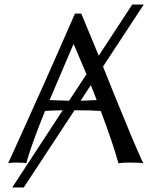

<svg xmlns="http://www.w3.org/2000/svg" viewBox="-20 -718 734 848"><path d="M179 -228Q118 -78 96 3Q84 0 51 0Q28 0 16 3Q186 -370 311 -658H339Q368 -588 416 -472L564 -698H615L435 -424Q442 -407 458.5 -365.5Q475 -324 482.5 -305.5Q490 -287 505 -250.5Q520 -214 528 -195Q536 -176 548 -146Q560 -116 568 -98Q576 -80 585 -59Q594 -38 600.5 -23Q607 -8 613 3Q596 0 553 0Q520 0 503 3Q479 -85 425 -228Q387 -231 309 -231L85 110H34L257 -231Q201 -230 179 -228ZM336 -273Q373 -274 407 -276Q392 -316 381 -342ZM285 -273 362 -390Q333 -460 306 -522H304L199 -276Q238 -274 285 -273Z"/></svg>

Font: Libertinus Sans
Style: Regular
Weight: 400
Designer: Philipp H. Poll
Foundry: Khaled Hosny
Version: Version 6.1